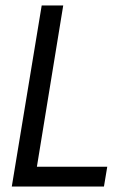

<svg xmlns="http://www.w3.org/2000/svg" viewBox="-20 -680 436 700"><path d="M359 0H23L132 -660H210.5L114.5 -72H371Z"/></svg>

Font: Lucymar Sans
Style: Italic
Weight: 400
Italic angle: -10°
Foundry: The League of Moveable Type (original font) / Main changes by Cristiano Sobral with portions from Mirco Monsees
Version: Version 2.00;August 30, 2020;FontCreator 13.0.0.2681 64-bit